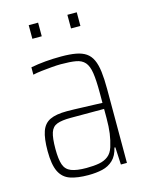

<svg xmlns="http://www.w3.org/2000/svg" viewBox="-107 -753 644 830"><g transform="rotate(-15 215.0 -338.5)"><path d="M185 8Q136 8 104 -3Q72 -14 56.5 -45.5Q41 -77 41 -138Q41 -194 52 -225.5Q63 -257 90 -270Q117 -283 166 -283Q179 -283 198.5 -282.5Q218 -282 241 -281Q264 -280 285.5 -279.5Q307 -279 324 -278V-324Q324 -380 319 -412.5Q314 -445 300 -461Q286 -477 260.5 -481.5Q235 -486 193 -486Q176 -486 152.5 -484Q129 -482 106.5 -479.5Q84 -477 67 -473V-506Q98 -512 132 -515Q166 -518 203 -518Q242 -518 269 -513Q296 -508 313.5 -496Q331 -484 341 -462.5Q351 -441 355 -408.5Q359 -376 359 -330V0H332L328 -78H324Q316 -43 296 -24Q276 -5 248 1.5Q220 8 185 8ZM185 -24Q218 -24 242 -28.5Q266 -33 282.5 -46Q299 -59 307 -84Q316 -113 320 -142Q324 -171 324 -210V-251H174Q135 -251 113.5 -243Q92 -235 84 -211Q76 -187 76 -138Q76 -92 84.5 -67.5Q93 -43 117 -33.5Q141 -24 185 -24ZM103 -624V-685H145V-624ZM276 -624V-685H318V-624Z"/></g></svg>

Font: Saira Condensed Thin
Style: Regular
Weight: 250
Width: 3
Designer: Hector Gatti with collaboration of the Omnibus-Type team
Foundry: Omnibus-Type
Version: Version 1.101